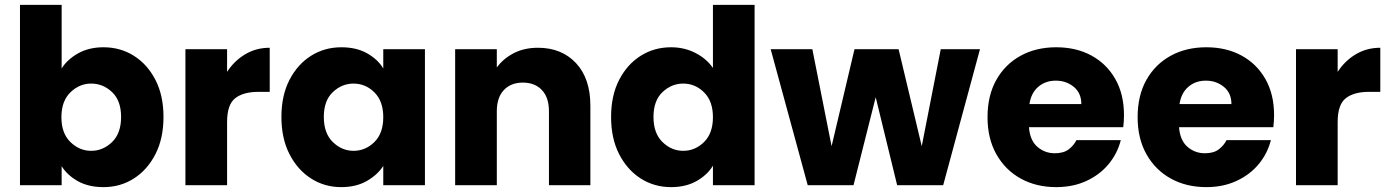

<svg xmlns="http://www.w3.org/2000/svg" viewBox="-20 -760 5705 788"><path d="M233 -479Q256 -516 300.5 -541Q345 -566 405 -566Q474 -566 529.5 -531Q585 -496 618 -432Q651 -368 651 -280Q651 -192 618 -127.5Q585 -63 529.5 -27.5Q474 8 405 8Q343 8 299.5 -16.5Q256 -41 233 -78V0H62V-740H233ZM477 -280Q477 -347 440 -382Q403 -417 354 -417Q306 -417 269 -381Q232 -345 232 -279Q232 -213 269 -177Q306 -141 354 -141Q403 -141 440 -177Q477 -213 477 -280Z M741 -558H912V-465Q941 -510 986 -537Q1031 -564 1087 -564V-383H1040Q979 -383 945.5 -357Q912 -331 912 -259V0H741Z M1135 -280Q1135 -368 1168 -432Q1201 -496 1256.5 -531Q1312 -566 1381 -566Q1443 -566 1487 -541Q1531 -516 1553 -479V-558H1724V0H1553V-79Q1530 -43 1486 -17.5Q1442 8 1380 8Q1312 8 1256.5 -27.5Q1201 -63 1168 -127.5Q1135 -192 1135 -280ZM1553 -279Q1553 -345 1516.5 -381Q1480 -417 1431 -417Q1383 -417 1346 -382Q1309 -347 1309 -280Q1309 -213 1346 -177Q1383 -141 1431 -141Q1480 -141 1516.5 -177Q1553 -213 1553 -279Z M2233 -303Q2233 -360 2204 -390.5Q2175 -421 2126 -421Q2077 -421 2048 -390.5Q2019 -360 2019 -303V0H1848V-558H2019V-483Q2045 -519 2088 -541.5Q2131 -564 2188 -564Q2285 -564 2344 -501Q2403 -438 2403 -326V0H2233Z M2488 -280Q2488 -368 2521 -432Q2554 -496 2609.5 -531Q2665 -566 2734 -566Q2789 -566 2834.5 -542.5Q2880 -519 2906 -481V-740H3077V0H2906V-80Q2883 -42 2839 -17Q2795 8 2734 8Q2665 8 2609.5 -27.5Q2554 -63 2521 -127.5Q2488 -192 2488 -280ZM2906 -279Q2906 -345 2869.5 -381Q2833 -417 2784 -417Q2736 -417 2699 -382Q2662 -347 2662 -280Q2662 -213 2699 -177Q2736 -141 2784 -141Q2833 -141 2869.5 -177Q2906 -213 2906 -279Z M3143 -558H3314L3393 -160L3487 -558H3668L3763 -160L3841 -558H4002L3851 0H3662L3574 -361L3483 0H3295Z M4580 -185Q4566 -130 4530 -86.5Q4494 -43 4439 -17.5Q4384 8 4315 8Q4233 8 4169.5 -27Q4106 -62 4069.5 -126.5Q4033 -191 4033 -279Q4033 -368 4069 -432Q4105 -496 4168.5 -531Q4232 -566 4315 -566Q4397 -566 4459.5 -532Q4522 -498 4557.5 -435.5Q4593 -373 4593 -288Q4593 -261 4590 -238H4203Q4207 -184 4237.5 -157.5Q4268 -131 4309 -131Q4345 -131 4366 -147Q4387 -163 4398 -185ZM4313 -429Q4271 -429 4241.5 -404Q4212 -379 4205 -333H4418Q4418 -378 4387 -403.5Q4356 -429 4313 -429Z M5196 -185Q5182 -130 5146 -86.5Q5110 -43 5055 -17.5Q5000 8 4931 8Q4849 8 4785.5 -27Q4722 -62 4685.5 -126.5Q4649 -191 4649 -279Q4649 -368 4685 -432Q4721 -496 4784.5 -531Q4848 -566 4931 -566Q5013 -566 5075.5 -532Q5138 -498 5173.5 -435.5Q5209 -373 5209 -288Q5209 -261 5206 -238H4819Q4823 -184 4853.5 -157.5Q4884 -131 4925 -131Q4961 -131 4982 -147Q5003 -163 5014 -185ZM4929 -429Q4887 -429 4857.5 -404Q4828 -379 4821 -333H5034Q5034 -378 5003 -403.5Q4972 -429 4929 -429Z M5299 -558H5470V-465Q5499 -510 5544 -537Q5589 -564 5645 -564V-383H5598Q5537 -383 5503.5 -357Q5470 -331 5470 -259V0H5299Z"/></svg>

Font: Poppins
Style: Bold
Weight: 700
Designer: Ninad Kale (Devanagari), Jonny Pinhorn (Latin)
Version: Version 5.002